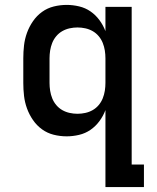

<svg xmlns="http://www.w3.org/2000/svg" viewBox="-20 -548 640 783"><path d="M296 -84Q312 -84 328 -87.5Q344 -91 358 -99Q372 -107 382.5 -119.5Q393 -132 399 -147Q405 -162 407.5 -178Q410 -194 410 -210V-310Q410 -326 407.5 -342Q405 -358 399 -373Q393 -388 382.5 -400.5Q372 -413 358 -421Q344 -429 328 -432.5Q312 -436 296 -436Q280 -436 264 -432.5Q248 -429 234 -421Q220 -413 209.5 -400.5Q199 -388 193 -373Q187 -358 184.5 -342Q182 -326 182 -310V-210Q182 -194 184.5 -178Q187 -162 193 -147Q199 -132 209.5 -119.5Q220 -107 234 -99Q248 -91 264 -87.5Q280 -84 296 -84ZM410 215V-99Q401 -75 385.5 -54Q370 -33 349 -18.5Q328 -4 302.5 2Q277 8 252 8Q225 8 199 1.5Q173 -5 151.5 -20.5Q130 -36 114.5 -58.5Q99 -81 90 -106Q81 -131 78 -157Q75 -183 75 -210V-310Q75 -337 78 -363Q81 -389 90 -414Q99 -439 114.5 -461.5Q130 -484 151.5 -499.5Q173 -515 199 -521.5Q225 -528 252 -528Q277 -528 302.5 -522Q328 -516 349 -501.5Q370 -487 385.5 -466Q401 -445 410 -421V-520H517V123H567V215Z"/></svg>

Font: Iosevka Semibold Extended
Style: Regular
Weight: 600
Width: 7
Monospace: yes
Designer: Belleve Invis
Foundry: Belleve Invis
Version: Version 32.5.0; ttfautohint (v1.8.4)